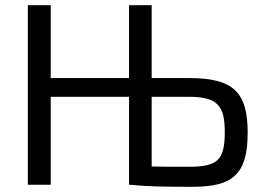

<svg xmlns="http://www.w3.org/2000/svg" viewBox="-20 -710 1019 738"><path d="M563 -410V-690H476V-410H175V-690H87V0H175V-338H476V0C552 7 606 8 719 8C872 8 932 -37 932 -200C932 -357 876 -410 706 -410ZM563 -338H706C819 -338 844 -301 844 -201C844 -94 815 -69 706 -69C650 -69 601 -69 563 -70Z"/></svg>

Font: SnT
Style: Regular
Weight: 400
Designer: Natanael Gama
Version: Version 1.001;PS 001.001;hotconv 1.0.70;makeotf.lib2.5.58329